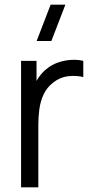

<svg xmlns="http://www.w3.org/2000/svg" viewBox="-20 -800 401 820"><path d="M199.5 -625H136.5L196.2 -780H259.2ZM70 0V-540H136V-410L123 -427Q132.2 -451 146.7 -471.3Q161.2 -491.7 178 -504.7Q199.2 -523 227 -532.8Q254.8 -542.5 283.3 -544.2Q311.8 -546 335.7 -540V-471Q305.8 -478.3 270.9 -474.4Q236 -470.5 206.3 -446.7Q179.3 -425.3 166 -396.2Q152.7 -367.2 148.2 -334.4Q143.7 -301.7 143.7 -269.3V0Z"/></svg>

Font: Manrope ExtraLight
Style: Regular
Weight: 200
Designer: Mikhail Sharanda
Foundry: Mikhail Sharanda
Version: Version 4.505